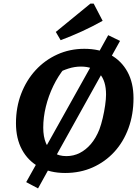

<svg xmlns="http://www.w3.org/2000/svg" viewBox="-20 -952 781 1070"><path d="M276 -54 192 98 126 63 212 -91ZM343 12Q259 12 197.5 -22Q136 -56 102.5 -118Q69 -180 69 -265Q69 -354 98 -429.5Q127 -505 178.5 -561Q230 -617 299.5 -648.5Q369 -680 450 -680Q535 -680 596 -646.5Q657 -613 690.5 -551.5Q724 -490 724 -405Q724 -314 696 -237.5Q668 -161 617 -105.5Q566 -50 496.5 -19Q427 12 343 12ZM350 -82Q390 -82 424.5 -99.5Q459 -117 487 -150Q515 -183 534 -231Q544 -258 552.5 -294Q561 -330 566 -365.5Q571 -401 571 -425Q571 -501 535.5 -541Q500 -581 431 -581Q396 -581 361.5 -570Q327 -559 287 -538L341 -574Q304 -529 277 -473Q250 -417 235.5 -357.5Q221 -298 221 -241Q221 -190 236 -154.5Q251 -119 280 -100.5Q309 -82 350 -82ZM510 -624 583 -756 649 -724 575 -591ZM212 -91 510 -624 575 -591 276 -54ZM318 -728 291 -774 484 -932H502L552 -836Q495 -804 437 -777.5Q379 -751 318 -728Z"/></svg>

Font: Piazzolla Thin ExtraBold
Style: Italic
Weight: 800
Italic angle: -11.3°
Version: Version 2.005